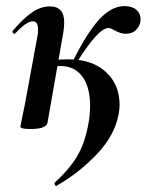

<svg xmlns="http://www.w3.org/2000/svg" viewBox="-20 -416 491 631"><path d="M165 195Q162 195 160 190.5Q158 186 160 184Q203 146 231 101.5Q259 57 271 -12Q276 -38 276 -69Q276 -130 250.5 -164.5Q225 -199 179 -199Q154 -199 124 -193L122 -212Q157 -221 205 -221Q283 -221 328 -179.5Q373 -138 373 -72Q373 -58 370 -41Q357 29 298.5 90.5Q240 152 167 194ZM47 0 51 -21Q61 -68 62 -74L103 -297Q105 -306 105 -319Q105 -346 88 -346Q67 -346 30 -306Q29 -305 27 -305Q24 -305 22 -308.5Q20 -312 22 -315Q58 -357 86.5 -376Q115 -395 144 -395Q191 -395 191 -342Q191 -327 188 -309L136 -12Q131 8 80 8Q47 8 47 0ZM389 -396Q414 -396 428 -384Q442 -372 442 -353Q442 -334 429 -319.5Q416 -305 393 -305Q377 -305 357 -316Q343 -324 337 -324Q320 -324 294 -296Q268 -268 226 -201L214 -204Q264 -306 305 -351Q346 -396 389 -396Z"/></svg>

Font: Cormorant Infant
Style: Bold Italic
Weight: 700
Italic angle: -10°
Designer: Christian Thalmann (Catharsis Fonts)
Foundry: Catharsis Fonts
Version: Version 4.000